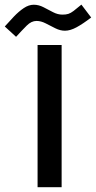

<svg xmlns="http://www.w3.org/2000/svg" viewBox="-97 -795 407 815"><path d="M58.1 -706.1Q36.1 -706.1 16.6 -686.5Q-2.9 -667 -28.8 -638.7L-76.7 -682.6Q-58.6 -703.1 -38.1 -724.6Q-17.6 -746.1 3.7 -760.5Q24.9 -774.9 46.4 -774.9Q67.4 -774.9 87.6 -764.4Q107.9 -753.9 127.9 -743.4Q147.9 -732.9 168 -732.9Q183.1 -732.9 193.1 -736.1Q203.1 -739.3 215.3 -748.5Q227.5 -757.8 248.5 -775.4L290 -720.7Q254.9 -693.8 228 -679.2Q201.2 -664.6 178.7 -664.6Q158.7 -664.6 138.2 -674.8Q117.7 -685.1 97.4 -695.6Q77.1 -706.1 58.1 -706.1ZM62.5 -604H164.6V-0.5H62.5Z"/></svg>

Font: Vazir Medium UI
Style: Medium-UI
Weight: 500
Designer: Saber Rastikerdar
Foundry: Saber Rastikerdar
Version: Version 30.0.0